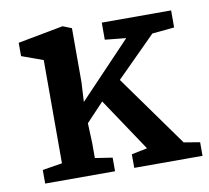

<svg xmlns="http://www.w3.org/2000/svg" viewBox="-67 -635 771 709"><g transform="rotate(-10 318.5 -280.5)"><path d="M121 -63V-450L41 -479V-529L211 -561L244 -548V-345L240 -272L435 -477L356 -485V-549H616V-485L533 -477L385 -329L577 -61L637 -51V0H381V-51L440 -63L307 -262L241 -192L244 -117V-61L309 -51V0H47V-51Z"/></g></svg>

Font: Martel
Style: Bold
Weight: 700
Designer: Dan Reynolds
Foundry: Dan Reynolds
Version: Version 1.001; ttfautohint (v1.1) -l 5 -r 5 -G 72 -x 0 -D la